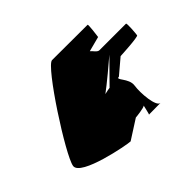

<svg xmlns="http://www.w3.org/2000/svg" viewBox="-144 -949 1194 1194"><g transform="rotate(-45 453.0 -351.5)"><path d="M45 -145C33 -65 378 0 406 0L534 -82C539 -82 613 -90 621 -100C617 -88 608 -37 604 -37L707 -38C671 -38 660 -168 669 -228C678 -287 603 -336 639 -336L737 -419C742 -419 899 -427 901 -438C903 -448 911 -538 903 -538H670C651 -538 636 -567 623 -576L722 -602C724 -612 735 -702 730 -702C730 -702 471 -703 418 -703C367 -703 57 -225 45 -145ZM503 -319C546 -350 666 -450 694 -475L549 -328C546 -328 521 -324 503 -319Z"/></g></svg>

Font: Ampere
Style: SuCndIta
Weight: 400
Version: Version 1